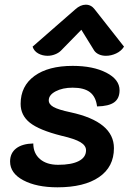

<svg xmlns="http://www.w3.org/2000/svg" viewBox="-20 -790 555 819"><path d="M23 -101Q23 -137 49 -157Q75 -177 122 -178Q122 -136 150.5 -111.5Q179 -87 228 -87Q285 -87 316 -103Q347 -119 347 -149Q347 -169 323 -183.5Q299 -198 242 -211Q147 -235 107.5 -266.5Q68 -298 68 -347Q68 -423 127 -466Q186 -509 290 -509Q377 -509 433.5 -480Q490 -451 490 -405Q490 -370 467 -353.5Q444 -337 394 -336Q389 -377 364 -396.5Q339 -416 290 -416Q247 -416 217.5 -400.5Q188 -385 188 -362Q188 -345 208.5 -333.5Q229 -322 281 -311Q466 -271 466 -158Q466 -78 402.5 -34.5Q339 9 225 9Q136 9 79.5 -21Q23 -51 23 -101ZM183 -552Q161 -552 143 -562Q125 -572 119 -591L301 -750Q323 -770 346 -770Q369 -770 384 -750L509 -591Q497 -572 475.5 -562Q454 -552 432 -552Q415 -552 402 -558Q389 -564 382 -574L327 -663L240 -574Q230 -564 214.5 -558Q199 -552 183 -552Z"/></svg>

Font: K2D
Style: Bold Italic
Weight: 700
Italic angle: -10°
Designer: Katatrad Aksorn Co.,Ltd.
Foundry: Cadson Demak Co.,Ltd.
Version: Version 1.000; ttfautohint (v1.6)